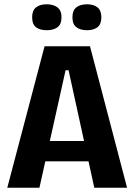

<svg xmlns="http://www.w3.org/2000/svg" viewBox="-20 -876 627 896"><path d="M14 0 188 -660H400L573 0H420L300 -548H286L164 0ZM131 -123V-218H470V-123ZM386 -735Q355 -735 336.5 -749Q318 -763 318 -795Q318 -827 336 -841.5Q354 -856 386 -856Q417 -856 435 -841.5Q453 -827 453 -795Q453 -763 435 -749Q417 -735 386 -735ZM198 -735Q167 -735 148.5 -748.5Q130 -762 130 -796Q130 -827 148 -841.5Q166 -856 198 -856Q229 -856 248 -841.5Q267 -827 267 -796Q267 -763 248.5 -749Q230 -735 198 -735Z"/></svg>

Font: Bricolage Grotesque 24pt SemiCondensed
Style: Bold
Weight: 700
Width: 4
Designer: Mathieu Triay
Foundry: Atelier Triay
Version: Version 1.001;gftools[0.9.33.dev8+g029e19f]